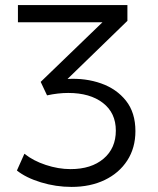

<svg xmlns="http://www.w3.org/2000/svg" viewBox="-20 -720 620 755"><path d="M261.5 15Q199.5 15 140.8 -3Q82 -21 46.5 -49.5L76 -115.5Q110 -88 159.8 -71.5Q209.5 -55 257.5 -55Q339 -55 387.2 -96Q435.5 -137 435.5 -206.5Q435.5 -276 384.8 -315.2Q334 -354.5 248.5 -354.5Q208.5 -354.5 165 -345L140 -398L383 -632.5H50.5V-700H481V-638L245.5 -409.5Q316.5 -413.5 377.5 -392Q438.5 -370.5 475.5 -323.8Q512.5 -277 512.5 -204.5Q512.5 -138.5 480.5 -89Q448.5 -39.5 391.8 -12.2Q335 15 261.5 15Z"/></svg>

Font: Geologica ExtraLight
Style: Regular
Weight: 200
Designer: Sindre Bremnes, Frode Helland
Foundry: Monokrom Skriftforlag AS
Version: Version 1.010; ttfautohint (v1.8.4.7-5d5b);gftools[0.9.28]